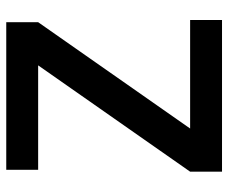

<svg xmlns="http://www.w3.org/2000/svg" viewBox="-78 -652 730 614"><g transform="rotate(-90 287.0 -345.0)"><path d="M183 -102H530V0H45V-102L385 -588H51V-690H523V-588Z"/></g></svg>

Font: Exo 2 Semi Bold
Style: Regular
Weight: 600
Designer: Natanael Gama
Version: Version 1.001;PS 001.001;hotconv 1.0.88;makeotf.lib2.5.64775